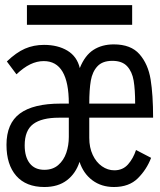

<svg xmlns="http://www.w3.org/2000/svg" viewBox="-20 -738 640 770"><path d="M6 -157Q6 -243 59.8 -282.8Q113.5 -322.5 223 -322.5H256Q256 -493 155.5 -493Q128 -493 101.2 -480Q74.5 -467 46 -440L7.5 -491.5Q45 -527.5 80 -542.8Q115 -558 156.5 -558Q212 -558 250.5 -534.8Q289 -511.5 300 -465Q320.5 -516 354.8 -538Q389 -560 436.5 -560Q505 -560 539.5 -520.5Q574 -481 584 -419.5Q594 -358 594 -266H338V-185Q338 -146.5 351.8 -117Q365.5 -87.5 388.8 -71.2Q412 -55 438.5 -55Q472.5 -55 493.5 -78.8Q514.5 -102.5 525.5 -136.5L586 -105Q568 -58 532.8 -23Q497.5 12 437 12Q386.5 12 350.2 -15.2Q314 -42.5 299 -89Q284 -42.5 248.5 -15.2Q213 12 158 12Q84.5 12 45.2 -32.8Q6 -77.5 6 -157ZM256 -189V-266H216Q147.5 -266 113.2 -240.5Q79 -215 79 -155Q79 -109 99.2 -83Q119.5 -57 158 -57Q191.5 -57 213.5 -76Q235.5 -95 245.8 -125Q256 -155 256 -189ZM430.5 -494Q391 -494 370.8 -472.2Q350.5 -450.5 344.2 -414.5Q338 -378.5 338 -322.5H522Q522 -378.5 516 -414.5Q510 -450.5 490 -472.2Q470 -494 430.5 -494ZM88 -717.5H510V-638.5H88Z"/></svg>

Font: JuliaMono Light
Style: Regular
Weight: 300
Monospace: yes
Designer: cormullion
Foundry: corm
Version: Version 0.054; ttfautohint (v1.8.4)